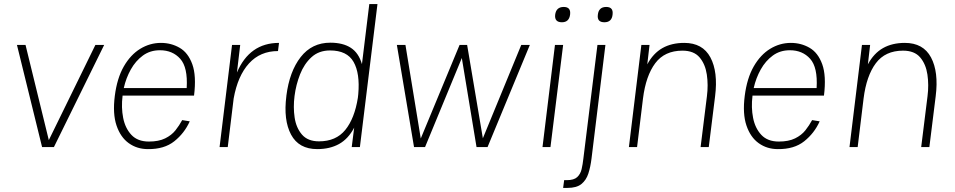

<svg xmlns="http://www.w3.org/2000/svg" viewBox="-20 -720 4674 940"><path d="M186 0 63 -500H105L219 -34L447 -500H490L244 0Z M872 -132 909 -126Q883 -68 833.5 -28.5Q784 11 704 10Q651 10 610.5 -19Q570 -48 550.5 -105.5Q531 -163 542 -250Q553 -337 586 -394.5Q619 -452 666.5 -481Q714 -510 768 -510Q818 -510 859.5 -486Q901 -462 921.5 -405.5Q942 -349 930 -252H580V-250Q573 -194 583 -143Q593 -92 623.5 -59.5Q654 -27 709 -27Q757 -27 788.5 -42.5Q820 -58 839 -82Q858 -106 872 -132ZM763 -474Q715 -474 679.5 -448Q644 -422 620.5 -380Q597 -338 586 -289H894Q900 -390 862.5 -432Q825 -474 763 -474Z M1055 0 1116 -500H1156L1140 -365Q1202 -510 1346 -510L1341 -470Q1254 -470 1199 -409.5Q1144 -349 1124 -238L1095 0Z M1597 -511Q1659 -511 1697.5 -486Q1736 -461 1752 -406L1788 -700H1828L1742 0H1702L1714 -95Q1685 -40 1640 -15Q1595 10 1533 10Q1443 10 1405 -61Q1367 -132 1382 -250V-251Q1397 -370 1452 -440.5Q1507 -511 1597 -511ZM1596 -473Q1541 -473 1505 -440Q1469 -407 1449 -356Q1429 -305 1422 -250Q1415 -195 1422.5 -144.5Q1430 -94 1458.5 -61Q1487 -28 1542 -28Q1625 -28 1670.5 -84Q1716 -140 1732 -241L1734 -259Q1743 -361 1711 -417Q1679 -473 1596 -473Z M2007 0 1923 -500H1965L2040 -42L2230 -500H2267L2344 -43L2532 -500H2574L2367 0H2313L2241 -436L2061 0Z M2698 -648Q2703 -686 2740 -686Q2776 -686 2771 -648Q2766 -611 2731 -611Q2694 -611 2698 -648ZM2697 -500H2737L2675 0H2636Z M2907 -648Q2911 -686 2948 -686Q2984 -686 2979 -648Q2975 -611 2939 -611Q2902 -611 2907 -648ZM2905 -500H2944L2876 56Q2871 97 2860.5 129.5Q2850 162 2826.5 181Q2803 200 2758 200H2737L2742 162H2755Q2790 162 2806 147Q2822 132 2827.5 108Q2833 84 2836 57Z M3059 0 3120 -500H3160L3149 -405Q3178 -459 3223 -484.5Q3268 -510 3330 -510Q3420 -510 3458 -439Q3496 -368 3481 -249L3450 0H3410L3441 -249Q3448 -304 3440.5 -355Q3433 -406 3405 -439Q3377 -472 3321 -472Q3234 -472 3188 -410.5Q3142 -349 3128 -238L3099 0Z M3956 -132 3993 -126Q3967 -68 3917.5 -28.5Q3868 11 3788 10Q3735 10 3694.5 -19Q3654 -48 3634.5 -105.5Q3615 -163 3626 -250Q3637 -337 3670 -394.5Q3703 -452 3750.5 -481Q3798 -510 3852 -510Q3902 -510 3943.5 -486Q3985 -462 4005.5 -405.5Q4026 -349 4014 -252H3664V-250Q3657 -194 3667 -143Q3677 -92 3707.5 -59.5Q3738 -27 3793 -27Q3841 -27 3872.5 -42.5Q3904 -58 3923 -82Q3942 -106 3956 -132ZM3847 -474Q3799 -474 3763.5 -448Q3728 -422 3704.5 -380Q3681 -338 3670 -289H3978Q3984 -390 3946.5 -432Q3909 -474 3847 -474Z M4139 0 4200 -500H4240L4229 -405Q4258 -459 4303 -484.5Q4348 -510 4410 -510Q4500 -510 4538 -439Q4576 -368 4561 -249L4530 0H4490L4521 -249Q4528 -304 4520.5 -355Q4513 -406 4485 -439Q4457 -472 4401 -472Q4314 -472 4268 -410.5Q4222 -349 4208 -238L4179 0Z"/></svg>

Font: Haskoy ExtraLight
Style: Italic
Weight: 200
Designer: Ertekin Erdin
Foundry: Ertekin Erdin
Version: Version 2.000; ttfautohint (v1.8.4.7-5d5b)